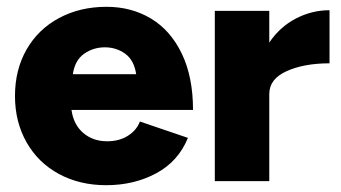

<svg xmlns="http://www.w3.org/2000/svg" viewBox="-20 -532 1002 564"><path d="M24 -250Q24 -327 58 -386.5Q92 -446 153.5 -479Q215 -512 293 -512Q366 -512 423.5 -477.5Q481 -443 514 -374.5Q547 -306 547 -209H190Q196 -166 224.5 -141.5Q253 -117 295 -117Q330 -117 355.5 -133Q381 -149 391 -175L532 -127Q504 -58 439 -23Q374 12 292 12Q214 12 153 -21Q92 -54 58 -114Q24 -174 24 -250ZM380 -314Q374 -355 348 -374Q322 -393 288 -393Q254 -393 227 -374Q200 -355 194 -314Z M611 -500H771V-407Q802 -453 849 -477.5Q896 -502 948 -502V-346Q873 -346 822 -323Q771 -300 771 -256V0H611Z"/></svg>

Font: Oak Sans ExtraBold
Style: Regular
Weight: 800
Designer: Erik Kennedy, Walven
Foundry: Erik Kennedy, Walven
Version: Version 1.000